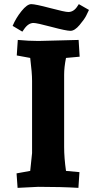

<svg xmlns="http://www.w3.org/2000/svg" viewBox="-20 -903 450 928"><path d="M126 -77 135 -163V-512Q135 -551 126 -623L61 -635L66 -710Q119 -705 166 -705L360 -710L365 -629L299 -623Q290 -578 290 -542V-193Q290 -140 299 -77L364 -71L359 5Q278 0 165 0L65 5L60 -65ZM142 -792Q116 -792 95 -760L88 -750L41 -778Q57 -816 84 -849.5Q111 -883 131 -883Q151 -883 222.5 -864Q294 -845 310 -845Q337 -845 355 -874L361 -883L410 -855Q405 -844 396.5 -827Q388 -810 364.5 -782Q341 -754 320.5 -754Q300 -754 229 -773Q158 -792 142 -792Z"/></svg>

Font: Andada SC
Style: Bold
Weight: 700
Designer: Carolina Giovagnoli
Foundry: Carolina Giovagnoli
Version: Version 1.003